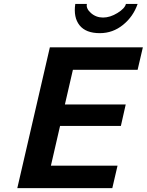

<svg xmlns="http://www.w3.org/2000/svg" viewBox="-20 -965 753 985"><path d="M626 -944.8H686Q663.6 -879.9 611.1 -837.4Q558.6 -794.9 492.2 -794.9Q420.4 -794.9 388.2 -835.2Q356 -875.5 366.2 -944.8H425.8Q420.4 -921.4 446.5 -898.2Q472.7 -875 508.8 -875Q544.9 -875 582.8 -898.4Q620.6 -921.9 626 -944.8ZM556.2 0H68.8L235.8 -722.2H712.9L686 -606.9H354L313 -429.2H625L600.1 -318.8H288.1L241.2 -115.2H583Z"/></svg>

Font: Perun
Style: Bold Italic
Weight: 700
Italic angle: -12°
Foundry: Copyright (c) Stefan Peev, Context Ltd, 2016
Version: Version 001.000